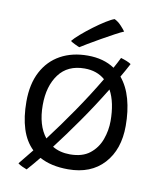

<svg xmlns="http://www.w3.org/2000/svg" viewBox="-87 -799 768 920"><g transform="rotate(10 297.5 -339.0)"><path d="M300.5 17Q217.5 17 161.5 -14Q131.5 23 105.5 52Q96.5 49 82.8 42.5Q69 36 62 30Q90.5 -4.5 121.5 -43.5Q84 -79.5 66 -136.2Q48 -193 48 -268.5Q48 -354 79.5 -413.8Q111 -473.5 167.8 -504.8Q224.5 -536 300 -536Q377.5 -536 431 -500Q446 -527 458.5 -552.5Q472.5 -548.5 486.8 -542.8Q501 -537 508.5 -531.5Q491 -498 471 -464Q504.5 -424 520.8 -365.5Q537 -307 537 -235.5Q537 -120.5 474.2 -51.8Q411.5 17 300.5 17ZM128 -265.5Q128 -167 173 -110.5Q230 -185.5 288 -270Q346 -354.5 395.5 -438Q356 -472.5 296 -472.5Q213.5 -472.5 170.8 -415Q128 -357.5 128 -265.5ZM297 -55Q357.5 -55 393.5 -83.5Q429.5 -112 445.5 -156Q461.5 -200 461.5 -246Q461.5 -289.5 453.8 -327.2Q446 -365 430 -394Q376 -305.5 319.2 -224.5Q262.5 -143.5 211.5 -77Q248 -55 297 -55ZM396 -730.5Q414 -722 429.2 -705.5Q444.5 -689 451 -679.5Q437 -674 408.2 -658.5Q379.5 -643 346.8 -624.5Q314 -606 287.8 -590.2Q261.5 -574.5 252.5 -568.5Q246 -570.5 229.8 -578.5Q213.5 -586.5 208 -591Q219.5 -605.5 244.2 -627Q269 -648.5 298.8 -670.8Q328.5 -693 355 -709.5Q381.5 -726 396 -730.5Z"/></g></svg>

Font: Grandstander Light
Style: Regular
Weight: 300
Designer: Tyler Finck
Foundry: Etcetera Type Co
Version: Version 1.200; ttfautohint (v1.8.3)